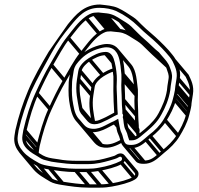

<svg xmlns="http://www.w3.org/2000/svg" viewBox="-20 -636 904 871"><path d="M509.4 -227.6C508 -247.8 511.3 -269.8 509.7 -292.8C507.7 -320.2 503.6 -346.1 495.4 -370.4C491.2 -382.5 479.7 -400.5 460.4 -400.5C430 -400.5 402.3 -384.3 382.7 -372.2C366 -361.9 339.3 -339.4 335.2 -314L329.1 -275C320.5 -221.2 332.1 -179.3 339 -139.6C340.2 -132.5 344.2 -126.4 347.6 -120.9L371.9 -92.1C381 -81.2 388.6 -72.5 410 -72.5C425.7 -72.5 441.7 -80.1 451.8 -85.3C475.7 -95.4 493.7 -107.5 514.3 -117C511.2 -151.3 511.7 -192.1 509.4 -227.6ZM498.1 -124.9C482.5 -117.2 463.4 -105.4 447.6 -98.9C436.5 -94.2 424.3 -87.5 412.4 -87.5C393.5 -87.5 390.2 -92.4 384.9 -101.9L360.2 -131.1C357.4 -134.5 355.1 -138.4 353.9 -144.7C346.3 -184.4 336.1 -224.8 344.1 -275L350.2 -314C352.8 -330.4 374.2 -350.5 389.2 -359.8C408.6 -371.8 432.9 -385.5 458.1 -385.5C471 -385.5 477.5 -372.5 481 -363.2C489.3 -341.7 490.9 -318 494.5 -289.2C495 -285.1 494.2 -224.7 494.2 -224.7C494.9 -192.8 495.4 -158.6 498.1 -124.9ZM790.5 -246 795.7 -279C801.8 -317.5 787.6 -343.8 776.4 -367.2C768.4 -381.9 755.2 -395.3 745 -408.3C722 -433.8 690.2 -464.4 664.3 -486.2C648.6 -499.3 635.9 -510.8 620.2 -526.2C609.8 -536.5 598.7 -549.2 584.1 -558.6C563.2 -572 539.9 -588.6 514.9 -599.9C492.2 -610.2 462.3 -612.2 433.9 -615.5H433.5C360.8 -615.5 322.9 -568.3 288.1 -526.2C281.5 -518.2 200.6 -401 200.6 -401C167.9 -345.7 132.8 -284.8 107.2 -224C83.1 -166.4 64.9 -111.8 49.7 -45.5L49.7 -45.3L45.8 -21C40.2 14.8 53.5 37.4 68 56.6C88.5 83.7 119.9 100 148.8 117.5C160.9 126 185.1 130 201.9 132.4C237.1 138 278.6 144.5 322.1 144.5H375.1C394.4 144.5 411.9 142.6 429.4 139.4C463.1 133.2 506.9 123 532 108C556.7 93.6 551.7 65.7 533.8 60.8C517.6 56.2 503.5 69.8 499.3 70.7C494 71.7 488.5 74.7 475.7 77.8C444.2 86.6 419.1 93.5 383.2 93.5H330.2C301.2 93.5 269.2 91.5 245.7 86.6L218.3 82.6C194.3 79.1 179.2 72.9 162 61.5C135 45.4 89.6 24.4 96.8 -21L100.4 -43.7C114.5 -103.4 130.6 -158 154.4 -209.9C173.7 -251.9 196.6 -299.6 219.4 -338C244.5 -380.3 267 -424.7 295.2 -460C320.9 -492.2 345.1 -527 374.6 -548.2C382.3 -553.8 399.8 -563.5 407.3 -563.5H407.7C413 -564.2 417 -564.5 422.9 -564.5C427.2 -564 434 -563.2 440.3 -562.5L460 -560.5C484.7 -557.8 501.2 -546.7 519.5 -535C536.4 -524.2 551.1 -516.6 564.1 -504.2C585.3 -484 604.4 -463.9 626.7 -444.1C642.6 -429.8 669 -402.7 689.5 -387.2L702.6 -371.7C715.1 -356.9 730.7 -342.5 736.3 -323C740.5 -308.7 747.6 -297.1 744.7 -279L739.5 -246C738.4 -239.6 738.7 -234.8 737.4 -226.6C731.1 -186.7 715.6 -153 699.5 -122.8L691.5 -109.2C672.7 -80.7 644 -55.2 616.3 -33.6C604.5 -24.2 596.1 -14.5 581.3 -14.5H577.9C573.2 -28.4 570.5 -41 563.8 -54.2C556.9 -66.8 558.8 -85.8 552.8 -107.1C554.5 -113.7 554.5 -120.6 550.2 -127.5L550.1 -137.5C548.5 -153.4 547.7 -168.5 547.6 -184.2C547.7 -215.5 544.4 -244.1 546.1 -275.9L546 -300.6C541.3 -351 537.5 -436.5 466.1 -436.5C460.1 -436.5 453.5 -436.1 445.3 -434.3C403.4 -425.6 365.9 -406.7 338.2 -378.8C322.1 -362.6 303.9 -343.5 299.2 -314L293.1 -275C291.8 -267.2 291.3 -259.7 291.5 -251.9C289.8 -215.8 291.2 -187.1 297.6 -155.5C304 -123.7 311.4 -100.2 330.6 -80.5L341.4 -67.7C350.7 -56.6 360.3 -44.5 378.4 -39.8C429 -25.3 471.9 -61.1 502 -73.3L504.8 -74.8C507.5 -59.4 509.7 -40 516.9 -25.8C522.9 -14.1 525 1.2 531 15.7C537.4 31.2 551.9 36.5 573.2 36.5C606.5 36.5 628.5 18.2 646.9 2.3L665.3 -13.5C690.8 -33.4 717.6 -59.9 734.8 -88C751.5 -115.2 769.4 -147.2 778.7 -184.3L783.8 -204.3C786 -212.6 787.4 -220.4 788.6 -228L788.7 -228.4C789.1 -234.9 789.7 -240.9 790.5 -246ZM754.5 -246 759.7 -279C763.1 -300.6 755 -317.1 750.9 -329.3C743.1 -352.7 728.8 -365.7 714.9 -382.3L701 -398.8C682.2 -412.8 655.6 -441.2 637.6 -456.1C614.5 -475.3 596.8 -495.5 575.5 -515.8C561.2 -529.4 545 -537.8 529.1 -548C511 -559.5 492.4 -572.2 463.9 -575.5L444.2 -577.5C437.5 -578.1 431.6 -578.7 426.3 -579.5H425.8C420.5 -579.5 413.7 -578.8 409.2 -578.5C392.7 -577.5 375.6 -566.1 366.9 -559.8C334 -536.1 308.8 -499.3 283.8 -468C253.7 -430.4 231.4 -385.8 206.6 -344C183.1 -304.4 160.3 -256.7 140.8 -214.2C116.2 -160.6 99.9 -105.5 85.6 -44.6L85.5 -44.3L81.8 -21C73.5 31.9 123.2 57 152.5 74.5C163.2 81.6 172.5 88.2 189.2 91.4C196.9 93.4 204.8 95.5 213.2 97.4L240.6 101.4C267.7 105.3 298.7 108.5 327.8 108.5H380.8C418.6 108.5 446.6 100.6 477.4 92.2C487.7 89.4 495.9 86.6 501 85.1C517.1 80.5 520.3 73.2 527.7 75.2C534.9 77.2 536.4 89.7 527.3 94.5C502.2 107.6 463.8 119 429 124.6C412.9 128 396.4 129.5 377.5 129.5H324.5C282.4 129.5 241.8 123 206.5 117.6C189.8 115 169 110.6 157.9 104.3C128.7 87.7 102.9 73.1 84.2 50.8C68.5 32.2 55.7 11.5 60.8 -21L64.6 -45C79.2 -108.6 98.6 -163.3 121.2 -220.3C148.5 -279.7 183.4 -339.7 213.6 -395.2C238.4 -440.9 267.9 -479.8 299.3 -517.8C334.8 -560.9 366.8 -600.5 430.7 -600.5C460.7 -600.5 487.4 -594.4 506.9 -586.1C547.1 -566.9 578.6 -544.3 608.7 -514.8C623.5 -500.2 637.3 -487.3 653.8 -473.8C680.2 -452.2 711.1 -422.3 732.7 -397.7C742.8 -386.2 755.8 -371.4 762.6 -358.8C773.8 -335.4 786 -312.3 780.7 -279L775.5 -246C774.6 -240.6 774.5 -233.7 773.5 -227.6C772.3 -219.6 771 -213.4 769.1 -205.7L764 -185.7C755.5 -151.9 738.4 -121.5 722 -94C706.4 -67.9 680.4 -41.6 656.7 -24.5L638 -8.3C619.6 7.6 602.5 21.5 575.6 21.5C560.5 21.5 553.2 19.6 548.7 14.2C538.8 2.5 538.9 -17.9 530.7 -34.2C523.1 -49.1 520.7 -76.7 516.2 -97.1L497.3 -86.7C460.8 -71.7 427.4 -42.3 384.5 -54.3C371.7 -57.8 364.3 -65.7 355.6 -76L342.6 -91.5C324.9 -108.5 317.9 -129.3 312.5 -160.4C306.3 -190.6 305 -217.8 306.7 -253.8C307 -261 306.9 -267.9 308.1 -275L314.2 -314C318 -337.9 332.1 -352.9 348.2 -369.2C372.7 -393.8 407.1 -411.5 446 -419.6C452.8 -421.1 459.1 -421.5 463.8 -421.5C525.4 -421.5 525.4 -344.7 530.8 -297.4L531 -274.1C528.5 -239 532.4 -212 532.4 -181.8C532.4 -165.6 533.5 -150 535 -134.5L535.1 -120.4C538.6 -116.2 539.8 -113.4 536.8 -104.9C542.1 -89.2 539.3 -63.6 550.2 -45.5C555.4 -35.1 558.1 -27.5 560.7 -15.8L566.3 0.5H578.9C599.4 0.5 614.3 -13.9 624.9 -22.7C652.9 -45.8 684.6 -71.4 704.1 -102.8L712.5 -117.2C729.6 -147.7 745.7 -184.2 752.5 -227L752.5 -227.4C753 -233.9 753.6 -240.2 754.5 -246ZM561.9 -13.7 572 -1.7 584.2 -12.3 574.1 -24.3ZM550.8 -44.7 585.5 -3.4 597.8 -14 563.1 -55.3ZM538.7 -100.7 598.2 -30 610.5 -40.6 550.9 -111.3ZM536.5 -118.7 596 -48 608.3 -58.6 548.8 -129.3ZM536.4 -130.7 595.9 -60 608.2 -70.6 548.7 -141.3ZM533.8 -177.7 593.4 -107 605.6 -117.6 546.1 -188.3ZM532.4 -269.7 591.9 -199 604.2 -209.6 544.7 -280.3ZM532.2 -293.7 591.7 -223 604 -233.6 544.5 -304.3ZM375.3 -41.7 434.8 29 447.1 18.4 387.6 -52.3ZM493.5 -74.7 508.8 -56.6 521.1 -67.2 505.8 -85.3ZM568.3 34.3 627.8 105 640.1 94.4 580.5 23.7ZM636.3 2.3 695.9 73 708.1 62.4 648.6 -8.3ZM654.9 -13.7 714.4 57 726.7 46.4 667.2 -24.3ZM722.3 -85.7 781.8 -15 794.1 -25.6 734.6 -96.3ZM765.2 -179.7 824.7 -109 837 -119.6 777.5 -190.3ZM770.3 -199.7 829.9 -129 842.1 -139.6 782.6 -210.3ZM775 -222.7 834.5 -152 846.8 -162.6 787.3 -233.3ZM776.8 -240.7 836.3 -170 848.6 -180.6 789.1 -251.3ZM782.1 -273.7 841.6 -203 853.8 -213.6 794.3 -284.3ZM147.3 116.3 206.8 187 219.1 176.4 159.6 105.7ZM198.1 130.3 257.6 201 269.9 190.4 210.4 119.7ZM317.2 142.3 376.7 213 389 202.4 329.5 131.7ZM370.2 142.3 429.7 213 442 202.4 382.5 131.7ZM423 137.3 482.5 208 494.7 197.4 435.2 126.7ZM523.9 106.3 583.4 177 595.7 166.4 536.2 95.7ZM83.2 -15.7 142.7 55 155 44.4 95.5 -26.3ZM86.8 -38.7 146.4 32 158.6 21.4 99.1 -49.3ZM141.4 -206.7 201 -136 213.3 -146.6 153.7 -217.3ZM206.9 -335.7 266.4 -265 278.7 -275.6 219.2 -346.3ZM283.4 -458.7 342.9 -388 355.2 -398.6 295.6 -469.3ZM364.6 -548.7 424.1 -478 436.4 -488.6 376.9 -559.3ZM402.3 -565.7 461.8 -495 474.1 -505.6 414.6 -576.3ZM418.5 -566.7 478 -496 490.3 -506.6 430.7 -577.3ZM436.1 -564.7 495.6 -494 507.9 -504.6 448.4 -575.3ZM455.8 -562.7 515.3 -492 527.6 -502.6 468.1 -573.3ZM518.1 -536.2 577.6 -465.5 589.9 -476.1 530.4 -546.8ZM563.6 -504.7 623.2 -434 635.4 -444.6 575.9 -515.3ZM626.1 -444.7 685.7 -374 697.9 -384.6 638.4 -455.3ZM689.1 -387.7 702.6 -371.7 714.9 -382.3 701.4 -398.3ZM340.3 -136.7 391.5 -76 403.8 -86.6 352.6 -147.3ZM330.4 -269.7 389.9 -199 402.2 -209.6 342.7 -280.3ZM336.6 -308.7 396.1 -238 408.4 -248.6 348.9 -319.3ZM379.8 -360.7 439.3 -290 451.6 -300.6 392.1 -371.3ZM453.1 -387.7 485.8 -348.9 498.1 -359.5 465.4 -398.3ZM497.6 -327C476.1 -321.9 456.9 -310.5 442.2 -301.5C425.6 -291.2 398.8 -268.7 394.8 -243.3L388.6 -204.3C380.7 -154.5 390 -114.9 396.9 -77.8L411.8 -82.7C404.9 -120.2 396.2 -157.7 403.6 -204.3L409.8 -243.3C412.4 -259.7 433.6 -279.8 448.7 -289.1C463.3 -298.1 480.5 -308.1 498.9 -312.5ZM482.5 -493.8C486.7 -493.2 493.6 -492.5 499.9 -491.8L519.5 -489.8C544.2 -487 560.7 -476 579 -464.3C596 -453.5 610.6 -445.9 623.6 -433.5C644.8 -413.3 663.9 -393.2 686.3 -373.4C698.8 -362.3 718.1 -343.7 735.2 -328.2L746.4 -339.9C730 -354.8 710.9 -373.9 697.1 -385.4C674.1 -404.7 656.3 -424.7 635 -445C620.7 -458.7 604.5 -467.1 588.6 -477.3C570.6 -488.8 551.9 -501.5 523.4 -504.8L503.7 -506.8C497 -507.4 491.1 -508 485.8 -508.8H485.3C480 -508.8 473.2 -508.1 468.8 -507.8C452.2 -506.8 435.1 -495.3 426.4 -489C393.5 -465.4 368.3 -428.6 343.3 -397.3C313.2 -359.6 291 -315.1 266.1 -273.3C242.6 -233.7 219.8 -186 200.3 -143.5C175.4 -89.3 161.2 -34.8 145 26.4L141.3 49.7C140.6 54.7 140.3 59.5 140.5 64.1L155.6 61.1C155.5 57.5 155.7 53.7 156.3 49.7L159.9 27C174 -32.7 190.2 -87.2 213.9 -139.1C233.2 -181.2 256.1 -228.9 278.9 -267.3C304 -309.6 326.5 -354 354.7 -389.2C380.4 -421.5 404.6 -456.2 434.2 -477.5C441.8 -483 459.3 -492.8 466.8 -492.8H467.2C472.5 -493.5 476.5 -493.7 482.5 -493.8ZM531.5 77.7 591 148.4C595.1 153.3 593.5 161.7 586.8 165.2C562.7 179.3 522.6 189.8 488.5 195.3C472.2 197.5 456.2 200.2 437 200.2H384C341.9 200.2 301.4 193.7 266 188.3C249.3 185.7 228.5 181.3 217.4 175C188.2 158.4 162.4 143.8 143.7 121.5L84.2 50.8L71.9 61.4L131.4 132.1C152.1 156.7 181.2 171.8 208.3 188.3C221.7 196 243.9 200.6 261.5 203.1C296.6 208.7 338.1 215.2 381.6 215.2H434.6C453.9 215.2 471.4 213.3 488.9 210.1C522.6 203.9 566.4 193.6 591.5 178.7C610.1 167.6 612.5 148.8 603.3 137.8L543.8 67.1ZM850 -175.3 855.2 -208.3C861.4 -247.3 846.6 -273.4 835.6 -297L775.6 -368.3L763.4 -357.7L822.4 -287.6C833.7 -264 845.4 -241.3 840.2 -208.3L835 -175.3C834.1 -169.9 834 -163 833.1 -156.9C831.8 -148.9 830.5 -142.7 828.6 -135L823.5 -115C815 -81.2 797.9 -50.7 781.5 -23.3C765.5 3.5 739.7 27.6 716.2 46.2L697.5 62.4C679.1 78.3 662 92.2 635.1 92.2C620 92.2 612.7 90.3 608.2 85L548.7 14.2L536.4 24.9L595.9 95.6C604.2 105.4 617 107.2 632.7 107.2C666 107.2 688 89 706.5 73L724.8 57.2C750 37.5 777.6 10.8 794.3 -17.3C810.7 -44.8 828.9 -76.3 838.2 -113.6L843.3 -133.6C845.5 -141.9 846.9 -149.7 848.1 -157.3L848.2 -157.7C848.4 -164.1 849.2 -170.2 850 -175.3ZM532 -3.9C504.4 10.7 476.7 25.5 444 16.4C431.2 12.9 423.8 5 415.2 -5.3L355.6 -76L343.4 -65.4L402.9 5.3C411.5 15.5 421.2 26.3 437.9 31C476.8 41.7 510.5 23.4 537.5 9.1ZM600.4 -15.2 615.4 -19.1C614.8 -25.2 614.3 -29.3 612.3 -36.4C614 -43 614 -49.9 609.7 -56.8L609.6 -66.8C608.6 -82.9 607.2 -97.7 607.1 -113.5C607.2 -144.8 603.8 -173.4 605.7 -205.2L605.5 -229.9C600.4 -264.9 600.2 -314.4 575.3 -344L515.8 -414.7L503.5 -404.1L563 -333.4C583.4 -309.2 586.3 -261.7 590.3 -226.7L590.5 -203.4C588 -168.3 591.9 -141.3 591.9 -111.1C591.9 -94.9 593.1 -79.2 594.5 -63.8L594.6 -49.7C598.1 -45.4 599.3 -42.7 596.3 -34.2C598.2 -28.6 599.5 -22.5 600.4 -15.2Z"/></svg>

Font: CiSf OpenHand
Style: GlsObl
Weight: 400
Foundry: Cannot Into Space Fonts
Version: Version 0.7892